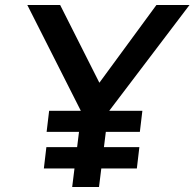

<svg xmlns="http://www.w3.org/2000/svg" viewBox="-20 -746 776 766"><path d="M176 -304H548L538 -220H166ZM165 -159H536L526 -74H155ZM305 -299 89 -726H220L389 -391L356 -388L604 -726H736L412 -299L375 0H268Z"/></svg>

Font: Josefin Sans Thin Medium
Style: Italic
Weight: 500
Italic angle: -7°
Version: Version 2.000